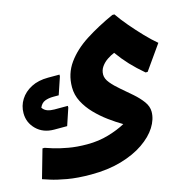

<svg xmlns="http://www.w3.org/2000/svg" viewBox="-151 -605 985 979"><g transform="rotate(-15 342.0 -115.0)"><path d="M212 264Q140 264 86.5 254.5Q33 245 1 234.5Q-31 224 -37 222L6 71H17Q30 76 60 85Q90 94 134 102Q178 110 233 110Q293 110 345.5 94.5Q398 79 436 58Q402 38 366.5 12Q331 -14 300.5 -45.5Q270 -77 251 -113.5Q232 -150 232 -191Q232 -262 271.5 -317Q311 -372 377.5 -414.5Q444 -457 526 -494H537Q559 -462 590 -425.5Q621 -389 654 -354.5Q687 -320 716 -296L625 -167H614Q574 -201 543.5 -233.5Q513 -266 485 -305Q467 -298 447.5 -285Q428 -272 415 -253.5Q402 -235 402 -212Q402 -190 421 -167Q440 -144 468.5 -120Q497 -96 525.5 -71Q554 -46 573 -20Q592 6 592 34Q592 74 566.5 114.5Q541 155 491.5 189Q442 223 371.5 243.5Q301 264 212 264ZM-41 -127Q-41 -166 -20.5 -198.5Q0 -231 37.5 -250.5Q75 -270 127 -270H187V-261L156 -169H128Q102 -169 83 -161.5Q64 -154 54 -131Q64 -116 80 -110.5Q96 -105 116 -105H187V-96L157 -6H89Q31 -6 -5 -41.5Q-41 -77 -41 -127Z"/></g></svg>

Font: Kufam
Style: Bold
Weight: 700
Designer: Wael Morcos, Artur Schmal
Foundry: Original Type
Version: Version 1.300; ttfautohint (v1.8.3)